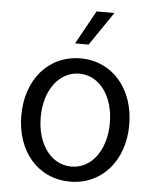

<svg xmlns="http://www.w3.org/2000/svg" viewBox="-55 -820 705 877"><g transform="rotate(5 298.0 -381.5)"><path d="M299 11C445 11 546 -107 546 -271C546 -435 445 -554 299 -554C151 -554 51 -435 51 -271C51 -107 151 11 299 11ZM140 -271C140 -394 206 -484 299 -484C391 -484 457 -395 457 -271C457 -148 392 -58 299 -58C205 -58 140 -148 140 -271ZM267 -620H329L434 -774H352Z"/></g></svg>

Font: Wafeq
Style: Regular
Weight: 400
Designer: Rasmus Andersson & Azza Alameddine
Foundry: Google & TypeTogether
Version: Version 3.000;FEAKit 1.0